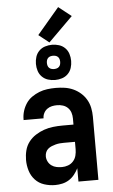

<svg xmlns="http://www.w3.org/2000/svg" viewBox="-63 -1015 627 1064"><g transform="rotate(-5 250.0 -482.5)"><path d="M200 8Q169 8 139.5 -1.5Q110 -11 89.5 -33Q69 -55 60 -84.5Q51 -114 51 -144Q51 -171 57.5 -197Q64 -223 80 -244Q96 -265 118.5 -279.5Q141 -294 165.5 -302.5Q190 -311 216.5 -314Q243 -317 269 -317H330V-351Q330 -368 325 -383.5Q320 -399 308.5 -410.5Q297 -422 281 -427Q265 -432 249 -432Q234 -432 220 -429Q206 -426 194 -417.5Q182 -409 175 -395.5Q168 -382 168 -368V-366H57V-371Q57 -394 64 -416.5Q71 -439 84 -458.5Q97 -478 116.5 -491.5Q136 -505 157.5 -513.5Q179 -522 202.5 -525Q226 -528 249 -528Q274 -528 298.5 -524.5Q323 -521 345.5 -511Q368 -501 387 -484.5Q406 -468 418.5 -446.5Q431 -425 436 -400.5Q441 -376 441 -351V0H330V-74Q321 -56 308 -39.5Q295 -23 277.5 -12Q260 -1 240 3.5Q220 8 200 8ZM246 -88Q263 -88 280 -94Q297 -100 309 -113.5Q321 -127 325.5 -144.5Q330 -162 330 -180V-221H269Q257 -221 245.5 -220Q234 -219 222.5 -216Q211 -213 200 -208.5Q189 -204 180 -196.5Q171 -189 166.5 -178Q162 -167 162 -155Q162 -140 169 -126Q176 -112 188.5 -103Q201 -94 216 -91Q231 -88 246 -88ZM250 -572Q230 -572 211 -578Q192 -584 178 -598Q164 -612 158 -631Q152 -650 152 -670Q152 -690 158 -709Q164 -728 178 -742Q192 -756 211 -762Q230 -768 250 -768Q270 -768 289 -762Q308 -756 322 -742Q336 -728 342 -709Q348 -690 348 -670Q348 -650 342 -631Q336 -612 322 -598Q308 -584 289 -578Q270 -572 250 -572ZM250 -633Q257 -633 264.5 -635Q272 -637 277.5 -642.5Q283 -648 285 -655.5Q287 -663 287 -670Q287 -677 285 -684.5Q283 -692 277.5 -697.5Q272 -703 264.5 -705Q257 -707 250 -707Q243 -707 235.5 -705Q228 -703 222.5 -697.5Q217 -692 215 -684.5Q213 -677 213 -670Q213 -663 215 -655.5Q217 -648 222.5 -642.5Q228 -637 235.5 -635Q243 -633 250 -633ZM237 -782 179 -828 302 -973 373 -917Z"/></g></svg>

Font: Iosevka Custom
Style: Bold
Weight: 700
Monospace: yes
Designer: Belleve Invis
Foundry: Belleve Invis
Version: Version 30.3.3; ttfautohint (v1.8.3)